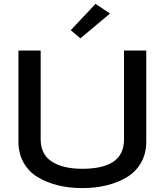

<svg xmlns="http://www.w3.org/2000/svg" viewBox="-20 -961 850 991"><path d="M547.9 -891.1 395 -763.2 345.2 -805.2 473.1 -940.9ZM75.2 -700.2H189.9V-242.2Q189.9 -165 246.8 -127.4Q303.7 -89.8 404.8 -89.8Q511.7 -89.8 565.9 -127Q620.1 -164.1 620.1 -242.2V-700.2H734.9V-230Q734.9 -168.9 708.3 -121.8Q681.6 -74.7 635 -46.6Q588.4 -18.6 530.3 -4.4Q472.2 9.8 404.8 9.8Q337.4 9.8 279.3 -4.4Q221.2 -18.6 174.8 -46.6Q128.4 -74.7 101.8 -121.6Q75.2 -168.5 75.2 -230Z"/></svg>

Font: Copperplate Sans CC Heavy
Style: Regular
Weight: 400
Designer: indestructible type*
Foundry: Cowboy Collective
Version: Version 1.000